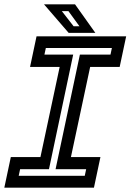

<svg xmlns="http://www.w3.org/2000/svg" viewBox="-37 -868 604 888"><path d="M-17 0 13 -141.5H150L239 -558.5H102L132 -700H546.5L516.5 -558.5H380L291 -141.5H427.5L397.5 0ZM49.5 -55H355L361.5 -85.5H220L332.5 -615.5H474L480.5 -646H175L168.5 -615.5H301.5L189.5 -85.5H56ZM404 -716H280.5L166.5 -848H310ZM330.5 -746.5 279.5 -816.5H249L303.5 -746.5Z"/></svg>

Font: Tourney Thin SemiBold
Style: Italic
Weight: 600
Italic angle: -12°
Version: Version 1.015